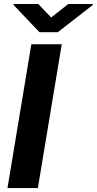

<svg xmlns="http://www.w3.org/2000/svg" viewBox="-20 -951 490 971"><path d="M292.3 -727.3 171.5 0H17.8L138.5 -727.3ZM173.7 -930.8 238.6 -862.6 325.3 -930.8H449.6L449.2 -925.8L272 -788H179.7L48.7 -925.8L49 -930.8Z"/></svg>

Font: Inter UI
Style: Bold Italic
Weight: 700
Italic angle: 9.39999°
Designer: Rasmus Andersson
Foundry: rsms
Version: 3.2;8d6f07862